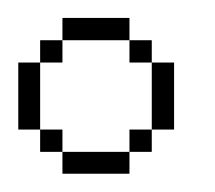

<svg xmlns="http://www.w3.org/2000/svg" viewBox="-20 -190 235 210"><path d="M48.3 0V-23.9H121.6V0ZM23.9 -23.9V-48.3H48.3V-23.9ZM121.6 -23.9V-48.3H146V-23.9ZM0 -48.3V-121.6H23.9V-48.3ZM146 -48.3V-121.6H170.4V-48.3ZM23.9 -121.6V-146H48.3V-121.6ZM121.6 -121.6V-146H146V-121.6ZM48.3 -146V-170.4H121.6V-146Z"/></svg>

Font: FS Mondwest Regular
Style: Regular
Weight: 400
Designer: NZWStudios2024
Foundry: https://fontstruct.com
Version: Version 1.0